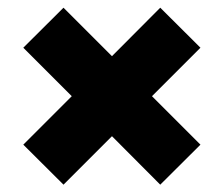

<svg xmlns="http://www.w3.org/2000/svg" viewBox="-20 -636 596 511"><path d="M149 -144.5 42 -251 171 -380 42 -509 149 -615.5 278 -486.5 406.5 -615.5 513.5 -509 384.5 -380 513.5 -251 406.5 -144.5 278 -273.5Z"/></svg>

Font: Encode Sans Expanded Expanded ExtraBold
Style: Regular
Weight: 800
Width: 7
Designer: Multiple Designers
Foundry: Impallari Type
Version: Version 3.000; ttfautohint (v1.8.3) -l 8 -r 50 -G 200 -x 14 